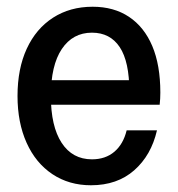

<svg xmlns="http://www.w3.org/2000/svg" viewBox="-20 -540 528 570"><path d="M250 10Q185 10 135.5 -23Q86 -56 59 -116Q32 -176 32 -255Q32 -336 59.5 -395.5Q87 -455 137.5 -487.5Q188 -520 255 -520Q318 -520 363 -490Q408 -460 432 -403.5Q456 -347 456 -265Q456 -256 455.5 -247Q455 -238 454 -229H96V-302H391L364 -268Q364 -357 335.5 -400Q307 -443 253 -443Q196 -443 163.5 -394.5Q131 -346 131 -255Q131 -165 163 -116Q195 -67 253 -67Q293 -67 319.5 -89.5Q346 -112 356 -153H446Q429 -79 378.5 -34.5Q328 10 250 10Z"/></svg>

Font: Instrument Sans SemiCondensed Medium
Style: Regular
Weight: 500
Width: 4
Designer: Rodrigo Fuenzalida
Foundry: fragTYPE
Version: Version 1.000;gftools[0.9.28]